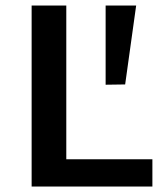

<svg xmlns="http://www.w3.org/2000/svg" viewBox="-20 -678 593 698"><path d="M95 0V-658H221V0ZM134 0V-99H534V0ZM435 -371 364 -370V-658H475Z"/></svg>

Font: Ysabeau
Style: Bold
Weight: 700
Designer: Christian Thalmann (Catharsis Fonts)
Version: Version 2.000;gftools[0.9.27.dev2+g8671c4b]